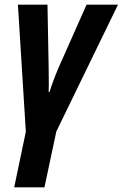

<svg xmlns="http://www.w3.org/2000/svg" viewBox="-20 -565 527 825"><path d="M41 240 91 1 57 -545H184L189 -280Q189 -257 189.5 -228.5Q190 -200 189 -170H193Q207 -216 232 -275L352 -545H487L222 0L171 240Z"/></svg>

Font: Noto Sans Condensed
Style: Bold Italic
Weight: 700
Width: 3
Italic angle: -12°
Designer: Monotype Design Team
Foundry: Monotype Imaging Inc.
Version: Version 2.013; ttfautohint (v1.8.4.7-5d5b)